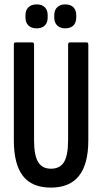

<svg xmlns="http://www.w3.org/2000/svg" viewBox="-20 -848 465 874"><path d="M212 6Q125 6 84 -47.5Q43 -101 43 -209V-645Q43 -655 51 -655H127Q135 -655 135 -645V-211Q135 -141 153.5 -110.5Q172 -80 212 -80Q253 -80 271.5 -110.5Q290 -141 290 -211V-645Q290 -655 298 -655H374Q382 -655 382 -645V-209Q382 -101 339.5 -47.5Q297 6 212 6ZM147 -719Q123 -719 109.5 -732Q96 -745 96 -768V-779Q96 -802 109.5 -815Q123 -828 147 -828Q171 -828 184 -815Q197 -802 197 -779V-768Q197 -745 184 -732Q171 -719 147 -719ZM276 -719Q254 -719 240.5 -732Q227 -745 227 -768V-779Q227 -802 240.5 -815Q254 -828 276 -828Q301 -828 314 -815Q327 -802 327 -779V-768Q327 -745 314 -732Q301 -719 276 -719Z"/></svg>

Font: Sofia Sans Extra Condensed SemiBold
Style: Regular
Weight: 600
Designer: Botio Nikoltchev, Ani Petrova
Foundry: lettersoup
Version: Version 4.101